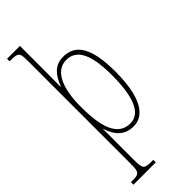

<svg xmlns="http://www.w3.org/2000/svg" viewBox="-317 -798 1076 1076"><g transform="rotate(-45 221.0 -260.0)"><path d="M18 240H195V220H184C124 220 118 214 118 144V14C118 -34 119 -77 118 -102H119C140 -35 179 10 250 10C338 10 395 -80 395 -280C395 -469 344 -546 246 -546C178 -546 143 -500 120 -438H117C117 -481 118 -524 118 -567V-760H16V-740H18C87 -740 90 -734 90 -665V144C90 214 84 220 23 220H18ZM249 -15C149 -15 118 -120 118 -276C118 -431 163 -521 246 -521C328 -521 367 -444 367 -280C367 -119 334 -15 249 -15Z"/></g></svg>

Font: Noto Serif Lao ExtraCondensed Thin
Style: Regular
Weight: 100
Width: 2
Designer: Monotype Design Team
Foundry: Monotype Imaging Inc.
Version: Version 2.003